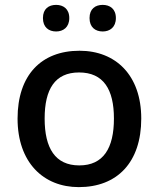

<svg xmlns="http://www.w3.org/2000/svg" viewBox="-20 -757 650 787"><path d="M156 -683C156 -645 180 -628 210 -628C239 -628 264 -645 264 -683C264 -721 239 -737 210 -737C180 -737 156 -721 156 -683ZM347 -683C347 -645 371 -628 401 -628C430 -628 455 -645 455 -683C455 -721 430 -737 401 -737C371 -737 347 -721 347 -683ZM559 -271C559 -449 454 -549 306 -549C149 -549 52 -449 52 -271C52 -91 158 10 303 10C460 10 559 -91 559 -271ZM163 -271C163 -391 205 -460 304 -460C404 -460 447 -391 447 -271C447 -150 404 -79 305 -79C206 -79 163 -150 163 -271Z"/></svg>

Font: Noto Sans Lisu Medium
Style: Regular
Weight: 500
Designer: Monotype Design Team. David Williams.
Foundry: Monotype Imaging Inc.
Version: Version 2.102